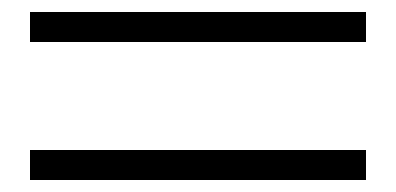

<svg xmlns="http://www.w3.org/2000/svg" viewBox="-20 -514 660 320"><path d="M30 -494H590V-444H30ZM30 -264H590V-214H30Z"/></svg>

Font: Bounded
Style: Regular
Weight: 200
Designer: Vlad Churkin
Version: Version 1.0